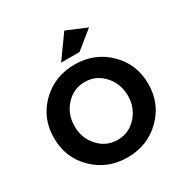

<svg xmlns="http://www.w3.org/2000/svg" viewBox="-211 -1118 1247 1295"><g transform="rotate(-30 413.0 -470.5)"><path d="M621 -353.5Q621 -447 561 -513Q501 -579 413.5 -579Q326 -579 266 -513Q206 -447 206 -353.5Q206 -260 266 -194.5Q326 -129 413.5 -129Q501 -129 561 -194.5Q621 -260 621 -353.5ZM674 -96.5Q568 7 413 7Q258 7 152 -96.5Q46 -200 46 -354Q46 -508 152 -611.5Q258 -715 413 -715Q568 -715 674 -611.5Q780 -508 780 -354Q780 -200 674 -96.5ZM485 -771H342L469 -948L624 -883Z"/></g></svg>

Font: Montserrat Alternates
Style: Bold
Weight: 700
Version: Version 2.001